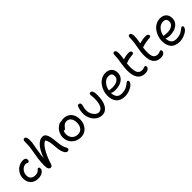

<svg xmlns="http://www.w3.org/2000/svg" viewBox="326 -2217 3727 3727"><g transform="rotate(-45 2190.0 -353.5)"><path d="M267.1 -11.2Q168.9 -11.2 112.1 -69.1Q55.2 -127 55.2 -222.2Q55.2 -291.5 89.4 -350.3Q123.5 -409.2 180.9 -442.6Q238.3 -476.1 304.2 -476.1Q379.9 -476.1 379.9 -415Q379.9 -395.5 371.1 -383.3Q362.3 -371.1 346.2 -371.1Q335.9 -371.1 322.8 -379.2Q309.6 -387.2 293 -387.2Q230 -387.2 186.5 -336.2Q143.1 -285.2 143.1 -214.8Q143.1 -160.2 175.8 -128.7Q208.5 -97.2 265.1 -97.2Q296.4 -97.2 319.1 -103.8Q341.8 -110.4 353.3 -119.6Q364.7 -128.9 372.8 -137.9Q380.9 -147 388.7 -153.6Q396.5 -160.2 405.8 -160.2Q434.1 -160.2 434.1 -123Q434.1 -74.2 385.5 -42.7Q336.9 -11.2 267.1 -11.2Z M584 9.8Q557.6 9.8 540.8 -19.5Q523.9 -48.8 523.9 -103Q523.9 -195.3 535.6 -284.2Q547.4 -373 562.5 -451.9Q577.6 -530.8 581.5 -569.8Q584.5 -602.5 584.5 -651.1Q584.5 -699.7 585.9 -717.8Q587.4 -735.4 597.4 -747.1Q607.4 -758.8 626 -758.8Q689.9 -757.3 673.8 -589.8Q669.9 -556.6 646.2 -428.2Q622.6 -299.8 617.7 -219.2Q648.9 -304.2 683.8 -366Q718.8 -427.7 753.9 -463.4Q789.1 -499 823 -515.6Q856.9 -532.2 891.6 -532.2Q914.1 -532.2 931.9 -524.7Q949.7 -517.1 962.6 -500.5Q975.6 -483.9 984.9 -462.9Q994.1 -441.9 1001 -409.9Q1007.8 -377.9 1012.2 -345.5Q1016.6 -313 1020.5 -268.1Q1029.3 -175.3 1042 -131.1Q1054.7 -86.9 1074.7 -53.2Q1085 -33.7 1085 -18.1Q1085 -2.9 1071.8 7.6Q1058.6 18.1 1040.5 18.1Q1001 18.1 972.2 -42.7Q943.4 -103.5 938 -192.9Q931.2 -298.3 919.2 -351.6Q907.2 -404.8 885.7 -438Q832.5 -435.1 762.7 -325.2Q692.9 -215.3 634.8 -30.8Q627 -7.8 614.7 1Q602.5 9.8 584 9.8Z M1422.4 7.8Q1309.1 7.8 1236.3 -62.5Q1163.6 -132.8 1163.6 -242.2Q1163.6 -293.9 1184.3 -341.6Q1205.1 -389.2 1235.1 -419.7Q1265.1 -450.2 1296.4 -468Q1327.6 -485.8 1350.6 -485.8Q1361.3 -485.8 1368.7 -482.9Q1399.9 -494.1 1426.3 -494.1Q1531.7 -494.1 1592 -428.5Q1652.3 -362.8 1652.3 -249Q1652.3 -139.6 1586.4 -65.9Q1520.5 7.8 1422.4 7.8ZM1252.4 -246.1Q1252.4 -167.5 1297.6 -120.4Q1342.8 -73.2 1419.4 -73.2Q1485.4 -73.2 1524.4 -121.8Q1563.5 -170.4 1563.5 -252Q1563.5 -327.1 1529.5 -370.6Q1495.6 -414.1 1436.5 -414.1Q1407.7 -414.1 1388.4 -403.6Q1369.1 -393.1 1346.2 -370.1Q1335.9 -359.4 1324.5 -343.5Q1313 -327.6 1305.9 -322.3Q1298.8 -316.9 1286.6 -316.9Q1276.9 -316.9 1270.5 -320.8Q1252.4 -286.6 1252.4 -246.1Z M2016.1 -2.9Q1970.7 -2.9 1930.4 -20.3Q1890.1 -37.6 1861.1 -66.4Q1832 -95.2 1811 -131.6Q1790 -168 1779.5 -207.3Q1769 -246.6 1769 -284.2Q1769 -376 1800.8 -454.1Q1809.1 -481 1836.9 -481Q1856.9 -481 1868.9 -467.8Q1880.9 -454.6 1880.9 -433.1Q1880.9 -417.5 1875 -398.7Q1869.1 -379.9 1863 -351.6Q1856.9 -323.2 1856.9 -284.2Q1856.9 -235.8 1878.4 -190.2Q1899.9 -144.5 1934.8 -116.7Q1969.7 -88.9 2006.8 -88.9Q2068.4 -88.9 2102.1 -152.1Q2135.7 -215.3 2135.7 -336.9Q2135.7 -366.7 2132.3 -398.2Q2128.9 -429.7 2128.9 -443.8Q2128.9 -463.4 2136.5 -473.1Q2144 -482.9 2162.1 -482.9Q2191.9 -482.9 2207.5 -451.4Q2223.1 -419.9 2223.1 -345.2Q2223.1 -178.7 2166.3 -90.8Q2109.4 -2.9 2016.1 -2.9Z M2584 51.8Q2523.9 51.8 2478.3 33Q2432.6 14.2 2404.8 -20Q2377 -54.2 2363 -99.9Q2349.1 -145.5 2349.1 -202.1Q2349.1 -262.7 2369.6 -323Q2390.1 -383.3 2426.3 -432.4Q2462.4 -481.4 2517.3 -512.2Q2572.3 -543 2635.3 -543Q2714.8 -543 2762 -498.8Q2809.1 -454.6 2809.1 -372.1Q2809.1 -308.6 2772.7 -261.7Q2736.3 -214.8 2675.5 -191.4Q2614.7 -168 2538.1 -168Q2465.8 -168 2437 -191.9Q2437 -118.7 2470.7 -75.4Q2504.4 -32.2 2578.1 -32.2Q2623.5 -32.2 2661.6 -42.2Q2699.7 -52.2 2723.1 -66.4Q2746.6 -80.6 2764.6 -94.7Q2782.7 -108.9 2796.9 -118.9Q2811 -128.9 2821.8 -128.9Q2847.2 -128.9 2847.2 -97.2Q2847.2 -65.9 2811.5 -31.5Q2775.9 2.9 2713.6 27.3Q2651.4 51.8 2584 51.8ZM2446.8 -252Q2453.6 -252 2480.7 -247.6Q2507.8 -243.2 2531.2 -243.2Q2622.1 -243.2 2672.1 -277.6Q2722.2 -312 2722.2 -372.1Q2722.2 -456.1 2632.8 -456.1Q2561.5 -456.1 2509 -397.2Q2456.5 -338.4 2441.9 -252Z M3175.8 13.2Q2966.8 13.2 2966.8 -277.8Q2966.8 -344.2 2981.9 -440.4Q2997.1 -536.6 2998 -545.9Q3001.5 -582 3004.2 -624Q3006.8 -666 3007.8 -676.8Q3008.8 -692.4 3017.8 -702.6Q3026.9 -712.9 3044.9 -712.9Q3076.2 -712.9 3086.2 -675.8Q3096.2 -638.7 3087.9 -561Q3085.9 -537.1 3076.2 -473.1Q3158.7 -501 3232.9 -501Q3260.7 -501 3276.4 -488.3Q3292 -475.6 3292 -455.1Q3292 -422.9 3252 -419.9Q3189.9 -415 3147.2 -404.8Q3104.5 -394.5 3060.1 -376Q3055.2 -331.1 3055.2 -283.2Q3055.2 -169.4 3085.2 -121.8Q3115.2 -74.2 3178.7 -74.2Q3206.5 -74.2 3228.3 -83.5Q3250 -92.8 3260.7 -92.8Q3274.4 -92.8 3282.2 -84.2Q3290 -75.7 3290 -60.1Q3290 -29.8 3259.8 -8.3Q3229.5 13.2 3175.8 13.2Z M3607.9 13.2Q3404.8 13.2 3404.8 -247.1Q3404.8 -306.6 3412.6 -363.3Q3420.4 -419.9 3431.6 -477.8Q3442.9 -535.6 3446.8 -570.8Q3450.7 -607.9 3453.1 -652.3Q3455.6 -696.8 3456.1 -705.1Q3459.5 -740.2 3492.7 -740.2Q3552.7 -740.2 3538.1 -584Q3533.2 -539.1 3519 -467.8Q3616.2 -496.1 3695.8 -496.1Q3724.1 -496.1 3741.5 -482.7Q3758.8 -469.2 3758.8 -448.2Q3758.8 -419.9 3721.7 -417Q3598.1 -407.2 3502 -375Q3492.7 -308.1 3492.7 -252Q3492.7 -155.8 3521.5 -115.5Q3550.3 -75.2 3610.8 -75.2Q3639.6 -75.2 3661.1 -85.2Q3682.6 -95.2 3692.9 -95.2Q3719.7 -95.2 3719.7 -61Q3719.7 -29.8 3689.9 -8.3Q3660.2 13.2 3607.9 13.2Z M4081.5 51.8Q4021.5 51.8 3975.8 33Q3930.2 14.2 3902.3 -20Q3874.5 -54.2 3860.6 -99.9Q3846.7 -145.5 3846.7 -202.1Q3846.7 -262.7 3867.2 -323Q3887.7 -383.3 3923.8 -432.4Q3960 -481.4 4014.9 -512.2Q4069.8 -543 4132.8 -543Q4212.4 -543 4259.5 -498.8Q4306.6 -454.6 4306.6 -372.1Q4306.6 -308.6 4270.3 -261.7Q4233.9 -214.8 4173.1 -191.4Q4112.3 -168 4035.6 -168Q3963.4 -168 3934.6 -191.9Q3934.6 -118.7 3968.3 -75.4Q4002 -32.2 4075.7 -32.2Q4121.1 -32.2 4159.2 -42.2Q4197.3 -52.2 4220.7 -66.4Q4244.1 -80.6 4262.2 -94.7Q4280.3 -108.9 4294.4 -118.9Q4308.6 -128.9 4319.3 -128.9Q4344.7 -128.9 4344.7 -97.2Q4344.7 -65.9 4309.1 -31.5Q4273.4 2.9 4211.2 27.3Q4148.9 51.8 4081.5 51.8ZM3944.3 -252Q3951.2 -252 3978.3 -247.6Q4005.4 -243.2 4028.8 -243.2Q4119.6 -243.2 4169.7 -277.6Q4219.7 -312 4219.7 -372.1Q4219.7 -456.1 4130.4 -456.1Q4059.1 -456.1 4006.6 -397.2Q3954.1 -338.4 3939.5 -252Z"/></g></svg>

Font: Shantell Sans Irregular
Style: Regular
Weight: 400
Designer: Stephen Nixon, Anya Danilova, Shantell Martin
Foundry: Arrow Type
Version: Version 1.006;[9816181b4]